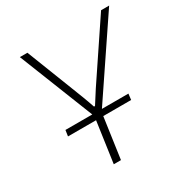

<svg xmlns="http://www.w3.org/2000/svg" viewBox="-160 -819 911 948"><g transform="rotate(-30 295.5 -345.0)"><path d="M591 -690H545L329 -368L283 -296L277 -295C269 -318 260 -344 251 -367L125 -690H82L250 -266H97L92 -232H252L219 0H260L293 -232H452L456 -266H305Z"/></g></svg>

Font: Exo 2 Extra Light
Style: Italic
Weight: 250
Italic angle: -8°
Designer: Natanael Gama
Version: Version 1.001;PS 001.001;hotconv 1.0.88;makeotf.lib2.5.64775